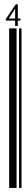

<svg xmlns="http://www.w3.org/2000/svg" viewBox="-20 -832 122 910"><path d="M23.4 58.6V-697.3H58.6V58.6ZM70.3 58.6V-697.3H82V58.6ZM51.8 -734.4H7.8V-742.2L54.7 -811.5H64.5V-744.1H77.1V-734.4H64.5V-709H51.8ZM51.8 -744.1V-791L21.5 -744.1Z"/></svg>

Font: Libre Barcode EAN13 Text
Style: Regular
Weight: 400
Version: Version 1.008; ttfautohint (v1.8.3)